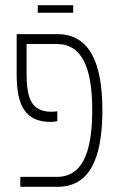

<svg xmlns="http://www.w3.org/2000/svg" viewBox="-20 -717 461 737"><path d="M125 -668H261V-697H125ZM58 0H201C317 0 373 -96 373 -294C373 -479 322 -586 200 -586H44V-430C44 -312 78 -249 174 -249C185 -249 193 -250 200 -252V-290C194 -289 189 -288 178 -288C98 -288 82 -343 82 -438V-548H198C295 -548 334 -457 334 -294C334 -118 289 -38 198 -38H58Z"/></svg>

Font: Noto Sans Hebrew ExtraCondensed ExtraLight
Style: Regular
Weight: 200
Width: 2
Designer: Monotype Design Team
Foundry: Monotype Imaging Inc.
Version: Version 2.004